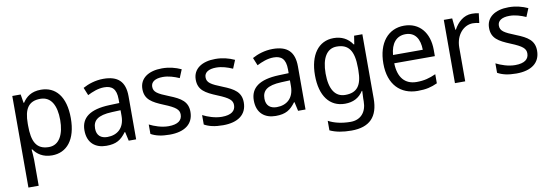

<svg xmlns="http://www.w3.org/2000/svg" viewBox="-57 -954 4613 1602"><g transform="rotate(-10 2249.5 -153.0)"><path d="M322 -546C241 -546 196 -509 166 -463H162L150 -536H79V240H166V20C166 -5 162 -45 160 -68H166C195 -26 243 10 321 10C445 10 528 -86 528 -269C528 -454 446 -546 322 -546ZM305 -472C396 -472 438 -392 438 -270C438 -150 396 -63 307 -63C199 -63 166 -137 166 -269V-286C166 -411 205 -472 305 -472Z M851 -545C784 -545 722 -524 677 -499L704 -433C746 -454 794 -474 846 -474C911 -474 948 -444 948 -355V-323L863 -320C699 -314 622 -256 622 -149C622 -40 690 10 781 10C866 10 906 -17 950 -76H954L971 0H1034V-365C1034 -490 974 -545 851 -545ZM948 -262V-214C948 -110 885 -61 802 -61C749 -61 712 -88 712 -148C712 -216 752 -254 875 -259Z M1520 -148C1520 -234 1465 -269 1369 -307C1273 -345 1242 -364 1242 -409C1242 -449 1277 -474 1343 -474C1391 -474 1438 -459 1481 -440L1510 -510C1462 -532 1409 -546 1348 -546C1234 -546 1158 -495 1158 -404C1158 -316 1215 -284 1312 -244C1411 -204 1436 -180 1436 -140C1436 -92 1401 -61 1320 -61C1261 -61 1200 -83 1159 -104V-24C1198 -2 1247 10 1318 10C1443 10 1520 -44 1520 -148Z M1972 -148C1972 -234 1917 -269 1821 -307C1725 -345 1694 -364 1694 -409C1694 -449 1729 -474 1795 -474C1843 -474 1890 -459 1933 -440L1962 -510C1914 -532 1861 -546 1800 -546C1686 -546 1610 -495 1610 -404C1610 -316 1667 -284 1764 -244C1863 -204 1888 -180 1888 -140C1888 -92 1853 -61 1772 -61C1713 -61 1652 -83 1611 -104V-24C1650 -2 1699 10 1770 10C1895 10 1972 -44 1972 -148Z M2286 -545C2219 -545 2157 -524 2112 -499L2139 -433C2181 -454 2229 -474 2281 -474C2346 -474 2383 -444 2383 -355V-323L2298 -320C2134 -314 2057 -256 2057 -149C2057 -40 2125 10 2216 10C2301 10 2341 -17 2385 -76H2389L2406 0H2469V-365C2469 -490 2409 -545 2286 -545ZM2383 -262V-214C2383 -110 2320 -61 2237 -61C2184 -61 2147 -88 2147 -148C2147 -216 2187 -254 2310 -259Z M2802 -546C2673 -546 2596 -438 2596 -267C2596 -92 2673 10 2803 10C2871 10 2923 -16 2958 -71H2962C2961 -59 2959 -21 2959 -5V16C2959 110 2907 167 2822 167C2750 167 2684 152 2635 125V206C2684 229 2744 240 2817 240C2972 240 3045 162 3045 9V-536H2975L2964 -465H2959C2922 -520 2868 -546 2802 -546ZM2816 -472C2915 -472 2960 -413 2960 -267V-246C2960 -117 2917 -62 2818 -62C2731 -62 2686 -134 2686 -266C2686 -398 2733 -472 2816 -472Z M3399 -546C3265 -546 3175 -440 3175 -264C3175 -85 3274 10 3419 10C3489 10 3534 -1 3586 -25V-102C3533 -78 3487 -65 3423 -65C3324 -65 3268 -130 3265 -251H3609V-304C3609 -450 3529 -546 3399 -546ZM3399 -474C3481 -474 3518 -412 3519 -321H3267C3275 -417 3321 -474 3399 -474Z M3974 -546C3904 -546 3852 -497 3820 -438H3816L3806 -536H3735V0H3822V-286C3822 -394 3891 -466 3968 -466C3985 -466 4006 -463 4022 -459L4032 -540C4016 -544 3992 -546 3974 -546Z M4457 -148C4457 -234 4402 -269 4306 -307C4210 -345 4179 -364 4179 -409C4179 -449 4214 -474 4280 -474C4328 -474 4375 -459 4418 -440L4447 -510C4399 -532 4346 -546 4285 -546C4171 -546 4095 -495 4095 -404C4095 -316 4152 -284 4249 -244C4348 -204 4373 -180 4373 -140C4373 -92 4338 -61 4257 -61C4198 -61 4137 -83 4096 -104V-24C4135 -2 4184 10 4255 10C4380 10 4457 -44 4457 -148Z"/></g></svg>

Font: Noto Sans Thai
Style: Regular
Weight: 400
Designer: Monotype Design Team
Foundry: Monotype Imaging Inc.
Version: Version 1.901